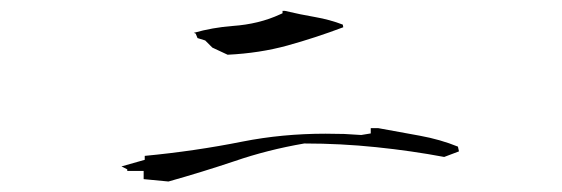

<svg xmlns="http://www.w3.org/2000/svg" viewBox="-20 -547 1040 355"><path d="M543 -281.7Q609.9 -281.7 675.5 -274.9Q741.2 -268.1 801.3 -256.8L828.6 -267.1L826.7 -275.9Q794.4 -289.1 756.1 -296.1Q717.8 -303.2 679.2 -310.1H665.5V-300.3L647.9 -297.4L616.7 -299.3Q599.1 -299.8 582 -299.8Q502 -299.8 428.2 -285.2Q340.3 -267.6 247.6 -258.8V-256.8V-251.5L204.6 -239.3L215.3 -233.9V-231H245.6V-215.8L291.5 -211.4Q354 -229 413.6 -249Q474.6 -270 542.5 -281.7ZM502.4 -526.9V-522.5L498 -520.5Q459 -502.4 410.2 -499Q372.6 -496.1 338.4 -486.3L341.8 -484.9L345.2 -476.6L359.4 -472.2L372.6 -459L400.9 -445.8Q460.4 -448.7 511.7 -462.9Q563 -477.1 614.7 -496.6L613.8 -501.5Q589.8 -510.7 563 -515.4Q536.1 -520 506.8 -526.9Z"/></svg>

Font: Bakudai
Style: ExtraLight
Weight: 200
Version: Version 1.48